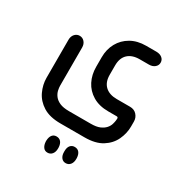

<svg xmlns="http://www.w3.org/2000/svg" viewBox="-168 -514 931 978"><g transform="rotate(30 297.5 -24.5)"><path d="M372 175H231Q167 175 128 150.5Q89 126 71 87.5Q53 49 53 9V-215Q53 -235 64.5 -248Q76 -261 93 -261Q110 -261 121.5 -248Q133 -235 133 -215V9Q133 21 136.5 36.5Q140 52 151 66.5Q162 81 182.5 90Q203 99 237 99H365Q398 99 417.5 90.5Q437 82 448 69.5Q459 57 463 43.5Q467 30 468 21L469 9Q469 0 460 0H411Q357 0 319.5 -22.5Q282 -45 263 -82.5Q244 -120 244 -166V-222Q244 -269 264.5 -306Q285 -343 322.5 -364.5Q360 -386 411 -386H471Q492 -386 505 -375.5Q518 -365 518 -348Q518 -332 505 -321Q492 -310 471 -310H417Q373 -310 348.5 -287Q324 -264 324 -220V-165Q324 -122 348.5 -99Q373 -76 417 -76H495Q520 -76 535 -59.5Q550 -43 550 -20V9Q550 49 532 87.5Q514 126 475 150.5Q436 175 372 175ZM212 286Q213 265 222 253.5Q231 242 247 242Q264 242 273.5 253.5Q283 265 284 286V292Q284 312 274 324.5Q264 337 247 337Q231 337 222 324.5Q213 312 212 292ZM319 286Q319 265 328.5 253.5Q338 242 354 242Q371 242 380.5 253.5Q390 265 391 286V292Q391 312 381 324.5Q371 337 354 337Q338 337 328.5 324.5Q319 312 319 292Z"/></g></svg>

Font: Beiruti Medium
Style: Regular
Weight: 500
Designer: Arlette Boutros
Foundry: Boutros
Version: Version 1.41